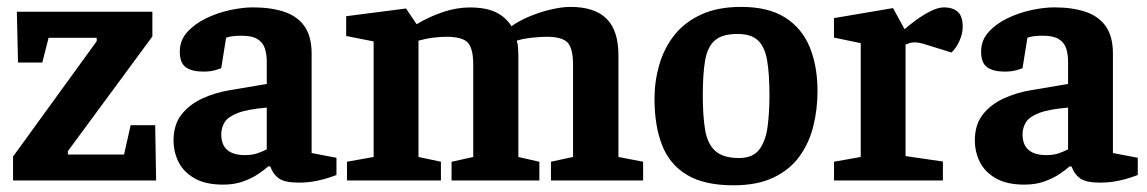

<svg xmlns="http://www.w3.org/2000/svg" viewBox="-20 -531 3376 565"><path d="M18.4 0V-70.3L264.6 -409.8V-419.8H123L104.5 -347H33L29.6 -496.4H428.4V-423.7L179.8 -86.3V-76.3H345.1L364.4 -162.5H436.7L439.4 0Z M636.6 12.3Q584.8 12.3 552.4 -6.3Q520.1 -24.9 505.4 -54.4Q490.7 -84 490.7 -117.8Q490.7 -163.5 513.6 -193.3Q536.6 -223.1 574.7 -240.9Q612.9 -258.6 657.7 -265.9L765 -283.9V-350.1Q765 -370.9 759.5 -388.3Q754 -405.7 738 -415.8Q722.1 -425.9 690.9 -425.9Q671.2 -425.9 660.5 -423.9Q649.8 -421.8 645.4 -420L631 -330.4Q629.4 -329.4 614.6 -324.8Q599.7 -320.3 578.2 -320.3Q545.5 -320.3 527.3 -332.8Q509.1 -345.3 509.1 -379Q509.1 -412.4 531 -436.6Q552.9 -460.9 586.6 -477.2Q620.3 -493.5 657.3 -501.4Q694.2 -509.3 724.2 -509.3Q777.6 -509.3 816.3 -496.3Q855 -483.4 876 -453.7Q897 -423.9 897 -373.3V-80.7L970.1 -66.7V-16Q967.4 -15 951 -9.2Q934.7 -3.4 910.5 1.5Q886.2 6.4 859.2 6.4Q817.1 6.4 799.9 -6.5Q782.6 -19.3 775.5 -41.2H769.1Q760.2 -32.9 741.6 -20.1Q723 -7.2 696.7 2.5Q670.4 12.3 636.6 12.3ZM701.1 -74.6Q722.8 -74.6 739 -80.4Q755.2 -86.2 765 -91.5V-214.4Q708.3 -209.6 679.5 -198.4Q650.6 -187.2 640.9 -171.1Q631.1 -155 631.1 -135.7Q631.1 -74.6 701.1 -74.6Z M1001.1 0V-55.1L1079.5 -69.1V-409.1L998.7 -425.1V-483.3L1174.9 -506L1206 -459.7Q1243.3 -482.1 1283.8 -495.6Q1324.2 -509.1 1362.3 -509.1Q1409 -509.1 1438.4 -495.3Q1467.9 -481.4 1485.2 -453.7Q1503.9 -467.9 1534.3 -481.1Q1564.7 -494.2 1598.4 -502.4Q1632.2 -510.7 1658.3 -510.7Q1730 -510.7 1765 -475.8Q1799.9 -440.9 1799.9 -368.3V-69.1L1872.5 -55.1V0H1601.3V-55.1L1666.3 -69.1V-340.3Q1666.3 -388.8 1650.2 -405.8Q1634.1 -422.8 1587.8 -422.8Q1568.8 -422.8 1542.9 -419.8Q1517 -416.8 1500.7 -411.4Q1503.8 -401.1 1504.6 -388.9Q1505.4 -376.7 1505.4 -367V-69.1L1567.2 -54.9V0H1308.8V-54.9L1372.6 -69.1V-340.3Q1372.6 -389 1356.3 -405.9Q1340 -422.8 1293.6 -422.8Q1277.2 -422.8 1255.9 -420.3Q1234.5 -417.8 1211.5 -411.4V-69.1L1277.5 -55.1V0Z M2138 14.3Q2053.1 14.3 2002 -16.1Q1950.9 -46.5 1928.4 -103.7Q1906 -160.9 1906 -240Q1906 -291.6 1920 -340.3Q1934.1 -389 1964.2 -427.4Q1994.4 -465.7 2043.3 -488.2Q2092.2 -510.7 2160.9 -510.7Q2241.1 -510.7 2290.6 -479.3Q2340 -447.9 2362.9 -392.1Q2385.7 -336.2 2385.7 -263Q2385.7 -209.5 2373.3 -159.6Q2361 -109.7 2332.4 -70.5Q2303.8 -31.2 2256.1 -8.5Q2208.5 14.3 2138 14.3ZM2154.6 -66Q2196 -66 2214.7 -91.4Q2233.5 -116.8 2238.9 -159Q2244.3 -201.3 2244.3 -250.3Q2244.3 -315 2237.2 -354.6Q2230.1 -394.2 2209.9 -412.6Q2189.6 -431.1 2150 -431.1Q2105.7 -431.1 2083.9 -412.3Q2062.1 -393.6 2055.1 -354Q2048.1 -314.4 2048.1 -250.3Q2048.1 -189.7 2055 -148.7Q2061.8 -107.7 2084.8 -86.9Q2107.9 -66 2154.6 -66Z M2434.3 0V-55.1L2512.9 -69.1V-404L2434.1 -420.4V-477.7L2607.9 -507.2L2641.9 -445.1Q2655.4 -457 2675.7 -471.9Q2696.1 -486.8 2718.3 -498.1Q2740.6 -509.3 2757.8 -509.3Q2783.1 -509.3 2798.1 -496.5Q2813 -483.7 2813 -452.1Q2813 -432.7 2803.9 -411.9Q2794.9 -391 2780.1 -376.5L2707.5 -398.9Q2696.1 -402.7 2687.5 -404.5Q2678.9 -406.3 2671.6 -406.3Q2663.5 -406.3 2657.1 -404.3Q2650.7 -402.3 2644.8 -399.8V-71.7L2754.7 -55.7V0Z M2994.6 12.3Q2942.8 12.3 2910.4 -6.3Q2878.1 -24.9 2863.4 -54.4Q2848.7 -84 2848.7 -117.8Q2848.7 -163.5 2871.6 -193.3Q2894.6 -223.1 2932.7 -240.9Q2970.9 -258.6 3015.7 -265.9L3123 -283.9V-350.1Q3123 -370.9 3117.5 -388.3Q3112 -405.7 3096 -415.8Q3080.1 -425.9 3048.9 -425.9Q3029.2 -425.9 3018.5 -423.9Q3007.8 -421.8 3003.4 -420L2989 -330.4Q2987.4 -329.4 2972.6 -324.8Q2957.7 -320.3 2936.2 -320.3Q2903.5 -320.3 2885.3 -332.8Q2867.1 -345.3 2867.1 -379Q2867.1 -412.4 2889 -436.6Q2910.9 -460.9 2944.6 -477.2Q2978.3 -493.5 3015.3 -501.4Q3052.2 -509.3 3082.2 -509.3Q3135.6 -509.3 3174.3 -496.3Q3213 -483.4 3234 -453.7Q3255 -423.9 3255 -373.3V-80.7L3328.1 -66.7V-16Q3325.4 -15 3309 -9.2Q3292.7 -3.4 3268.5 1.5Q3244.2 6.4 3217.2 6.4Q3175.1 6.4 3157.9 -6.5Q3140.6 -19.3 3133.5 -41.2H3127.1Q3118.2 -32.9 3099.6 -20.1Q3081 -7.2 3054.7 2.5Q3028.4 12.3 2994.6 12.3ZM3059.1 -74.6Q3080.8 -74.6 3097 -80.4Q3113.2 -86.2 3123 -91.5V-214.4Q3066.3 -209.6 3037.5 -198.4Q3008.6 -187.2 2998.9 -171.1Q2989.1 -155 2989.1 -135.7Q2989.1 -74.6 3059.1 -74.6Z"/></svg>

Font: Faustina Light
Style: Regular
Weight: 300
Designer: Alfonso Garcia
Foundry: http://www.omnibus-type.com
Version: Version 1.200